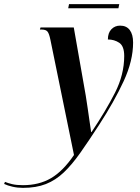

<svg xmlns="http://www.w3.org/2000/svg" viewBox="-167 -669 679 929"><path d="M-56 240Q-82 240 -106 234.5Q-130 229 -147 221L-143 211Q-129 217 -108 222Q-87 227 -56 227Q22 227 80 193Q138 159 191 81L77 -476Q71 -506 63 -516Q55 -526 35 -526H26L29 -536H190L248 -206Q252 -181 257 -147Q262 -113 266.5 -81Q271 -49 274 -30H276Q345 -133 389.5 -220.5Q434 -308 434 -398Q434 -446 410 -462Q386 -478 355 -478Q355 -510 372 -527.5Q389 -545 414 -545Q445 -545 461 -523.5Q477 -502 477 -463Q477 -375 431.5 -276.5Q386 -178 312 -64Q262 13 221.5 70.5Q181 128 141.5 165.5Q102 203 55 221.5Q8 240 -56 240ZM163 -629 167 -649H410L406 -629Z"/></svg>

Font: Noto Serif Display Condensed SemiBold
Style: Italic
Weight: 600
Width: 3
Italic angle: -12°
Designer: Monotype Design Team
Foundry: Monotype Imaging Inc.
Version: Version 2.009